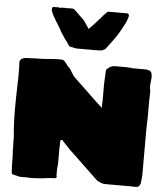

<svg xmlns="http://www.w3.org/2000/svg" viewBox="-62 -1016 931 1076"><g transform="rotate(5 403.5 -478.0)"><path d="M152 5Q147 5 143 4.5Q139 4 135 4H90L46 -7L44 -14Q42 -14 42 -24Q41 -41 40.5 -58Q40 -75 40 -94Q40 -108 39.5 -119Q39 -130 38 -137Q38 -152 38 -163Q38 -174 37 -181V-215Q32 -260 30.5 -315Q29 -370 30 -420L32 -521Q33 -529 33 -543Q33 -557 33 -573Q33 -591 33 -604Q33 -617 32 -624Q29 -647 42 -655Q55 -663 79 -663Q92 -663 98.5 -663.5Q105 -664 114.5 -664.5Q124 -665 144 -665L167 -666Q195 -668 213.5 -669.5Q232 -671 239 -671Q254 -671 264 -671Q274 -671 280 -666Q284 -663 292.5 -652Q301 -641 303 -638Q310 -630 311 -630.5Q312 -631 318 -622Q327 -609 333.5 -597.5Q340 -586 346 -580L481 -451L514 -421Q514 -434 514 -445.5Q514 -457 515 -464V-555L518 -625Q519 -630 519.5 -632.5Q520 -635 520 -636Q520 -638 523 -641Q524 -642 526 -642Q538 -654 550 -657Q559 -660 566 -660H634Q638 -659 645.5 -659Q653 -659 663 -659Q671 -659 666.5 -659Q662 -659 657 -658.5Q652 -658 657 -657H731Q757 -657 767 -649.5Q777 -642 777 -616L776 -606L775 -589Q773 -586 773 -574V-554L776 -543V-513Q775 -505 775 -490Q775 -475 775 -455V-382Q774 -369 773.5 -350.5Q773 -332 773 -310V-63L769 -23Q766 -4 752 3L736 4L719 3H580Q561 4 547 -1.5Q533 -7 522 -14L352 -176Q352 -177 345 -184Q338 -191 329.5 -200Q321 -209 316 -214Q315 -216 313.5 -218Q312 -220 311 -221Q310 -221 309.5 -221.5Q309 -222 308 -222Q298 -222 298 -215V-193Q297 -188 297 -179.5Q297 -171 297 -160V-83Q296 -77 295 -70Q294 -63 294 -55V-20L296 -14Q296 -12 293.5 -9Q291 -6 288 -6Q284 -3 274 -5Q255 -4 241.5 -2Q228 0 220 1Q211 2 196 3Q181 4 168 4.5Q155 5 152 5ZM222 -961Q225 -960 229 -959.5Q233 -959 234 -959Q237 -961 241 -961H266L269 -959L272 -961H303Q310 -961 322 -948.5Q334 -936 352 -919L363 -909Q370 -903 379 -889Q388 -875 402 -855Q416 -870 427.5 -881.5Q439 -893 449 -905Q452 -909 455 -912.5Q458 -916 463 -920Q469 -929 477 -937.5Q485 -946 493 -954Q500 -961 504 -961H608Q620 -961 620 -948V-945L619 -942Q616 -930 611 -917.5Q606 -905 598 -891Q590 -875 576 -851Q562 -827 539 -796L505 -751L487 -742L464 -740H343L307 -747L301 -751Q292 -764 286 -773Q280 -782 276 -786L252 -822L235 -853Q228 -862 224.5 -869.5Q221 -877 217 -881Q205 -901 197.5 -915.5Q190 -930 187 -942V-948Q187 -961 197 -961Z"/></g></svg>

Font: Sigmar
Style: Regular
Weight: 400
Designer: Vernon Adams
Foundry: Vernon Adams
Version: Version 1.000; ttfautohint (v1.8.4.7-5d5b);gftools[0.9.24]